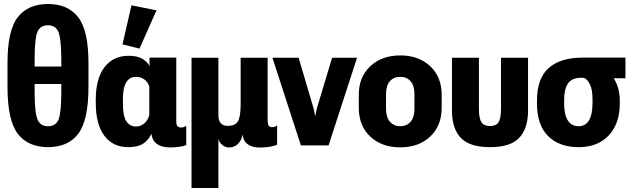

<svg xmlns="http://www.w3.org/2000/svg" viewBox="-20 -740 3203 977"><path d="M224.1 8.8Q326.7 8.8 378.4 -59.6Q430.2 -127.9 430.2 -298.8V-418.9Q430.2 -585 377.9 -652.3Q325.7 -719.7 224.6 -719.7Q122.6 -719.7 70.3 -652.3Q18.1 -585 18.1 -418.9V-298.8Q18.1 -127.9 70.3 -59.6Q122.6 8.8 224.1 8.8ZM224.1 -97.7Q185.1 -97.7 170.7 -132.6Q156.2 -167.5 156.2 -275.4V-436.5Q156.2 -543.9 170.4 -577.6Q184.6 -611.3 223.6 -611.3Q262.7 -611.3 277.1 -577.6Q291.5 -543.9 292 -436.5V-275.4Q292 -167.5 278.1 -132.6Q264.2 -97.7 224.1 -97.7ZM72.8 -312.5H373.5V-401.4H72.8Z M631.8 8.8Q680.7 8.8 708.3 -9Q735.8 -26.9 750 -58.6H750.5Q754.4 -25.4 777.8 -8.1Q801.3 9.3 843.8 10.3Q868.7 10.3 890.9 7.1Q913.1 3.9 927.7 -1.5V-100.1Q922.9 -96.2 916.3 -93.8Q909.7 -91.3 901.9 -91.3Q889.2 -91.3 883.1 -97.9Q877 -104.5 877 -124V-446.8H740.7L741.2 -403.8Q727.1 -428.7 701.9 -442.4Q676.8 -456.1 634.3 -456.1Q556.6 -456.1 512 -398.4Q467.3 -340.8 467.3 -232.4V-216.3Q467.3 -107.9 510.7 -49.6Q554.2 8.8 631.8 8.8ZM671.9 -96.2Q640.6 -96.2 623 -123Q605.5 -149.9 605.5 -210.9V-237.8Q605.5 -293.9 622.6 -321.5Q639.6 -349.1 672.9 -349.1Q695.8 -349.1 714.6 -335.7Q733.4 -322.3 739.7 -298.8V-153.8Q732.4 -127 713.9 -111.6Q695.3 -96.2 671.9 -96.2ZM689.9 -492.7 776.4 -687.5 648.9 -712.9 603.5 -514.2Z M954.6 216.8H1091.3V-31.2Q1098.1 -12.2 1113 -1Q1127.9 10.3 1144 10.3Q1171.9 10.3 1189.7 -6.6Q1207.5 -23.4 1214.4 -53.2H1215.3Q1217.8 -22.5 1240.5 -5.9Q1263.2 10.7 1303.7 10.7Q1329.1 10.7 1354 6.6Q1378.9 2.4 1390.1 -3.9V-101.6Q1384.8 -97.2 1378.7 -95Q1372.6 -92.8 1365.2 -92.8Q1353 -92.8 1347.4 -100.3Q1341.8 -107.9 1341.8 -132.8V-446.3H1204.6V-210.9Q1204.6 -148.9 1191.7 -124.3Q1178.7 -99.6 1139.6 -99.6Q1116.7 -99.6 1105 -111.3Q1093.3 -123 1091.3 -148.4V-446.3H954.6Z M1366.2 -446.3 1511.2 0H1651.9L1796.9 -446.3H1669.9L1596.2 -201.2Q1592.3 -189.5 1589.4 -176.5Q1586.4 -163.6 1585 -151.9H1583Q1581.5 -163.6 1578.6 -176.5Q1575.7 -189.5 1571.8 -201.7L1499.5 -446.3Z M1805.7 -192.4Q1805.7 -99.6 1864.3 -44.9Q1922.9 9.8 2016.6 9.8Q2110.4 9.8 2168.9 -44.9Q2227.5 -99.6 2227.5 -192.4V-257.3Q2227.5 -348.6 2168.9 -403.3Q2110.4 -458 2016.6 -458Q1923.3 -458 1864.5 -403.3Q1805.7 -348.6 1805.7 -257.3ZM1944.3 -260.7Q1944.3 -304.7 1964.1 -326.9Q1983.9 -349.1 2016.6 -349.1Q2049.3 -349.1 2069.1 -326.9Q2088.9 -304.7 2088.9 -260.7V-186.5Q2088.9 -143.1 2069.1 -120.4Q2049.3 -97.7 2016.6 -97.7Q1984.4 -97.7 1964.4 -120.4Q1944.3 -143.1 1944.3 -186.5Z M2473.6 8.8Q2577.6 8.8 2622.3 -38.8Q2667 -86.4 2667 -177.7V-446.3H2529.3V-186Q2529.3 -137.2 2516.8 -117.9Q2504.4 -98.6 2473.1 -98.6Q2442.9 -98.6 2429.9 -117.9Q2417 -137.2 2417 -186V-446.3H2279.8V-177.7Q2279.8 -85.9 2324.7 -38.6Q2369.6 8.8 2473.6 8.8Z M2924.3 8.8Q3021.5 8.8 3077.6 -51Q3133.8 -110.8 3133.8 -212.9V-229Q3133.8 -290.5 3104.5 -339.6Q3075.2 -388.7 3023.4 -399.9V-341.8H3162.6V-446.8H2944.3Q2832 -446.8 2772.2 -394Q2712.4 -341.3 2712.4 -228.5V-212.9Q2712.4 -104 2769 -47.6Q2825.7 8.8 2924.3 8.8ZM2923.8 -97.7Q2887.7 -97.7 2869.1 -127.4Q2850.6 -157.2 2850.6 -213.4V-227.1Q2850.6 -292.5 2873.8 -320.1Q2897 -347.7 2951.2 -343.8Q2967.8 -337.9 2981.4 -311.8Q2995.1 -285.6 2995.1 -232.9V-218.8Q2995.1 -158.2 2977.3 -127.9Q2959.5 -97.7 2923.8 -97.7Z"/></svg>

Font: Roboto Flex Super Cond Bold
Style: Regular
Weight: 700
Width: 3
Designer: Berlow after Robertson
Foundry: Google
Version: Version 3.000